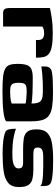

<svg xmlns="http://www.w3.org/2000/svg" viewBox="532 -977 450 1554"><g transform="rotate(90 757.0 -200.0)"><path d="M195 0H87Q65 0 55 -11Q45 -22 45 -55V-379Q73 -386 126.5 -394Q180 -402 247 -402Q317 -402 357.5 -394Q398 -386 417 -369.5Q436 -353 441.5 -327.5Q447 -302 447 -266H304V-280Q304 -304 295.5 -315Q287 -326 275 -329Q263 -332 250 -332Q230 -332 215.5 -328Q201 -324 195 -316Z M716 5Q646 5 603 0.5Q560 -4 536.5 -17Q513 -30 505 -54Q497 -78 497 -116Q497 -167 507 -193.5Q517 -220 542 -230Q567 -240 609 -240Q634 -240 666.5 -239.5Q699 -239 730.5 -238Q762 -237 785.5 -234.5Q809 -232 818 -230Q818 -261 812.5 -279Q807 -297 795 -306.5Q783 -316 763 -319Q743 -322 714 -322Q679 -322 644.5 -321Q610 -320 577.5 -317Q545 -314 518 -310V-338Q518 -365 530 -378Q542 -391 563 -395Q586 -400 631.5 -402Q677 -404 730 -404Q797 -404 842.5 -397Q888 -390 914 -372Q940 -354 951 -318.5Q962 -283 962 -224V-25Q946 -10 882.5 -2.5Q819 5 716 5ZM715 -57Q743 -57 762.5 -58.5Q782 -60 796 -63Q810 -66 818 -70V-182Q807 -185 787.5 -187Q768 -189 748 -190Q728 -191 717 -191Q693 -191 678 -187Q663 -183 656.5 -169Q650 -155 650 -126Q650 -101 655 -85.5Q660 -70 674 -63.5Q688 -57 715 -57Z M1227 4Q1203 4 1176 3Q1149 2 1122.5 -1Q1096 -4 1074 -10Q1056 -14 1044.5 -20.5Q1033 -27 1027.5 -45.5Q1022 -64 1022 -104Q1053 -93 1086 -86.5Q1119 -80 1150.5 -77.5Q1182 -75 1209 -75Q1228 -75 1250.5 -75.5Q1273 -76 1294 -80.5Q1315 -85 1329 -95.5Q1343 -106 1343 -125Q1343 -148 1331 -155Q1319 -162 1299 -162H1185Q1139 -162 1103.5 -167Q1068 -172 1047.5 -194.5Q1027 -217 1027 -271Q1027 -330 1056.5 -358.5Q1086 -387 1141 -396Q1196 -405 1273 -405Q1301 -405 1338.5 -404Q1376 -403 1404 -399Q1435 -396 1452.5 -389.5Q1470 -383 1478 -369.5Q1486 -356 1486 -328V-300Q1480 -310 1455.5 -315.5Q1431 -321 1396.5 -323Q1362 -325 1324.5 -325Q1287 -325 1255 -325Q1233 -325 1214.5 -322.5Q1196 -320 1185 -310.5Q1174 -301 1174 -280Q1174 -264 1181 -256.5Q1188 -249 1200 -247Q1212 -245 1227 -245H1354Q1396 -245 1428 -237.5Q1460 -230 1477 -205.5Q1494 -181 1494 -129Q1494 -69 1460 -41Q1426 -13 1366 -4.5Q1306 4 1227 4Z"/></g></svg>

Font: r_Genos
Style: Bold
Weight: 700
Designer: Robert E. Leuschke
Foundry: Robert E. Leuschke
Version: Version 2.000;June 29, 2024;FontCreator 14.0.0.2814 32-bit